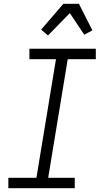

<svg xmlns="http://www.w3.org/2000/svg" viewBox="-20 -992 540 1012"><path d="M24 0V-55H172L275 -680H135V-735H485V-680H337L234 -55H374V0ZM233 -805 197 -836 314 -972H396L467 -832L424 -809L348 -923Z"/></svg>

Font: Iosevka SS18 Light
Style: Italic
Weight: 300
Italic angle: -9°
Monospace: yes
Designer: Belleve Invis
Foundry: Belleve Invis
Version: Version 25.1.1; ttfautohint (v1.8.4)